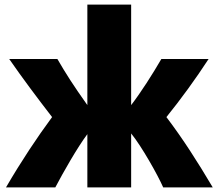

<svg xmlns="http://www.w3.org/2000/svg" viewBox="-20 -800 949 833"><path d="M220 13H6C73 -102 141 -204 206 -292C145 -371 78 -460 20 -544H229C266 -480 298 -430 359 -344V-780H549V-344C592 -400 641 -477 680 -544H885C829 -458 765 -370 702 -292C774 -197 836 -100 903 13H688C665 -40 594 -166 549 -221V13H359V-218C316 -161 253 -50 220 13Z"/></svg>

Font: Repo Black
Style: Regular
Weight: 900
Designer: Stefan Peev
Foundry: Context Ltd
Version: Version 1.502